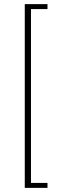

<svg xmlns="http://www.w3.org/2000/svg" viewBox="-20 -750 350 930"><path d="M210 -730V-706H130V136H210V160H100V-730Z"/></svg>

Font: Arima Madurai Thin
Style: Regular
Weight: 250
Designer: Joana Correia and Natanael Gama
Foundry: NDISCOVER
Version: Version 1.019; ttfautohint (v1.5) -l 7 -r 28 -G 50 -x 13 -D 